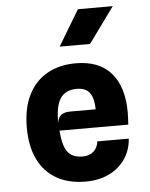

<svg xmlns="http://www.w3.org/2000/svg" viewBox="-56 -858 712 912"><g transform="rotate(-5 300.0 -402.5)"><path d="M316.5 7.5Q234.5 7.5 177 -25.5Q119.5 -58.5 89.2 -121Q59 -183.5 59 -272Q59 -364.5 91 -428Q123 -491.5 181 -524Q239 -556.5 316.5 -556.5Q428.5 -556.5 485.8 -490.2Q543 -424 543 -303Q543 -289.5 542.2 -275Q541.5 -260.5 540.5 -244.5H212.5Q216 -198.5 226.2 -169.2Q236.5 -140 257.2 -126.2Q278 -112.5 312.5 -112.5Q343.5 -112.5 363.5 -130Q383.5 -147.5 387 -178H537Q533 -122 503.8 -80.2Q474.5 -38.5 426.5 -15.5Q378.5 7.5 316.5 7.5ZM209.5 -280.5Q213.5 -310 229.8 -320.2Q246 -330.5 271.5 -330.5H392.5Q392 -383 373.2 -409Q354.5 -435 311 -435Q258 -435 233.2 -398.8Q208.5 -362.5 209.5 -280.5ZM248 -642 350 -811.5H516L393 -642Z"/></g></svg>

Font: Spline Sans Mono
Style: Regular
Weight: 400
Monospace: yes
Designer: Eben Sorkin, Mirko Velimirovic
Foundry: Sorkin Type
Version: Version 1.004